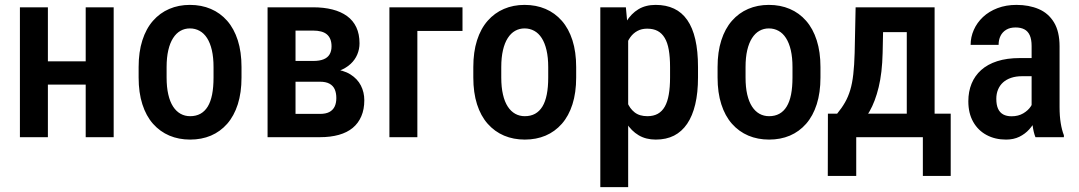

<svg xmlns="http://www.w3.org/2000/svg" viewBox="-20 -558 4389 781"><path d="M359.9 -308.6V-213.9H142.6V-308.6ZM174.8 -528.3V0H61V-528.3ZM442.4 -528.3V0H328.6V-528.3Z M543.9 -242.7V-285.2Q543.9 -346.7 559.1 -394Q574.2 -441.4 602.3 -473.4Q630.4 -505.4 668.5 -521.7Q706.5 -538.1 752.4 -538.1Q799.3 -538.1 837.6 -521.7Q876 -505.4 904.1 -473.4Q932.1 -441.4 947.3 -394Q962.4 -346.7 962.4 -285.2V-242.7Q962.4 -181.2 947.3 -133.8Q932.1 -86.4 904.1 -54.4Q876 -22.5 837.9 -6.3Q799.8 9.8 753.4 9.8Q707.5 9.8 669.2 -6.3Q630.9 -22.5 602.5 -54.4Q574.2 -86.4 559.1 -133.8Q543.9 -181.2 543.9 -242.7ZM657.7 -285.2V-242.7Q657.7 -203.1 664.6 -173.6Q671.4 -144 684.1 -124.5Q696.8 -105 714.4 -95.2Q731.9 -85.4 753.4 -85.4Q777.3 -85.4 795.2 -95.2Q813 -105 825 -124.5Q836.9 -144 842.8 -173.6Q848.6 -203.1 848.6 -242.7V-285.2Q848.6 -324.2 841.8 -353.8Q835 -383.3 822.3 -403.1Q809.6 -422.9 791.7 -432.6Q773.9 -442.4 752.4 -442.4Q731.4 -442.4 714.1 -432.6Q696.8 -422.9 684.1 -403.1Q671.4 -383.3 664.6 -353.8Q657.7 -324.2 657.7 -285.2Z M1281.7 -225.6H1144.5L1144 -310.1H1254.4Q1279.8 -310.1 1296.1 -316.7Q1312.5 -323.2 1320.6 -336.7Q1328.6 -350.1 1328.6 -369.6Q1328.6 -386.2 1323.7 -398.4Q1318.8 -410.6 1309.3 -418.5Q1299.8 -426.3 1285.9 -429.9Q1272 -433.6 1253.4 -433.6H1182.1V0H1068.4V-528.3H1253.4Q1296.9 -528.3 1331.8 -519.5Q1366.7 -510.7 1391.6 -492.7Q1416.5 -474.6 1429.4 -447Q1442.4 -419.4 1442.4 -381.8Q1442.4 -357.9 1433.3 -336.4Q1424.3 -314.9 1406.5 -298.3Q1388.7 -281.7 1362.8 -271.2Q1336.9 -260.7 1303.2 -258.3ZM1281.7 0H1110.8L1158.2 -94.7H1281.2Q1305.2 -94.7 1319.6 -102.3Q1334 -109.9 1341.1 -124.3Q1348.1 -138.7 1348.1 -159.2Q1348.1 -179.7 1341.6 -194.6Q1335 -209.5 1320.3 -217.5Q1305.7 -225.6 1281.2 -225.6H1168.5L1169.4 -310.1H1301.3L1332.5 -276.9Q1376.5 -273.4 1405.3 -255.4Q1434.1 -237.3 1448 -210Q1461.9 -182.6 1461.9 -150.4Q1461.9 -113.3 1449.7 -85Q1437.5 -56.6 1414.8 -37.8Q1392.1 -19 1358.4 -9.5Q1324.7 0 1281.7 0Z M1861.3 -528.3V-432.1H1677.7V0H1564V-528.3Z M1905.3 -242.7V-285.2Q1905.3 -346.7 1920.4 -394Q1935.5 -441.4 1963.6 -473.4Q1991.7 -505.4 2029.8 -521.7Q2067.9 -538.1 2113.8 -538.1Q2160.6 -538.1 2199 -521.7Q2237.3 -505.4 2265.4 -473.4Q2293.5 -441.4 2308.6 -394Q2323.7 -346.7 2323.7 -285.2V-242.7Q2323.7 -181.2 2308.6 -133.8Q2293.5 -86.4 2265.4 -54.4Q2237.3 -22.5 2199.2 -6.3Q2161.1 9.8 2114.7 9.8Q2068.8 9.8 2030.5 -6.3Q1992.2 -22.5 1963.9 -54.4Q1935.5 -86.4 1920.4 -133.8Q1905.3 -181.2 1905.3 -242.7ZM2019 -285.2V-242.7Q2019 -203.1 2025.9 -173.6Q2032.7 -144 2045.4 -124.5Q2058.1 -105 2075.7 -95.2Q2093.3 -85.4 2114.7 -85.4Q2138.7 -85.4 2156.5 -95.2Q2174.3 -105 2186.3 -124.5Q2198.2 -144 2204.1 -173.6Q2210 -203.1 2210 -242.7V-285.2Q2210 -324.2 2203.1 -353.8Q2196.3 -383.3 2183.6 -403.1Q2170.9 -422.9 2153.1 -432.6Q2135.3 -442.4 2113.8 -442.4Q2092.8 -442.4 2075.4 -432.6Q2058.1 -422.9 2045.4 -403.1Q2032.7 -383.3 2025.9 -353.8Q2019 -324.2 2019 -285.2Z M2535.2 -426.8V203.1H2421.9V-528.3H2525.9ZM2819.3 -285.2V-243.2Q2819.3 -181.2 2808.1 -133.8Q2796.9 -86.4 2775.1 -54.4Q2753.4 -22.5 2721.7 -6.3Q2689.9 9.8 2647.5 9.8Q2607.4 9.8 2577.9 -7.8Q2548.3 -25.4 2528.3 -57.1Q2508.3 -88.9 2496.3 -132.6Q2484.4 -176.3 2479 -228V-292.5Q2484.4 -347.2 2495.8 -392.3Q2507.3 -437.5 2527.6 -470.2Q2547.9 -502.9 2577.1 -520.5Q2606.4 -538.1 2647 -538.1Q2689.5 -538.1 2721.7 -522.9Q2753.9 -507.8 2775.6 -476.6Q2797.4 -445.3 2808.3 -397.7Q2819.3 -350.1 2819.3 -285.2ZM2705.6 -243.2V-285.2Q2705.6 -325.7 2700.4 -355.2Q2695.3 -384.8 2683.8 -403.8Q2672.4 -422.9 2655 -432.1Q2637.7 -441.4 2612.3 -441.4Q2589.8 -441.4 2572.8 -432.1Q2555.7 -422.9 2543.9 -406.5Q2532.2 -390.1 2525.4 -367.9Q2518.6 -345.7 2516.6 -319.8V-200.2Q2521 -168.9 2531.2 -142.8Q2541.5 -116.7 2561.3 -101.1Q2581.1 -85.4 2613.3 -85.4Q2638.2 -85.4 2655.8 -95.2Q2673.3 -105 2684.3 -124.5Q2695.3 -144 2700.4 -173.6Q2705.6 -203.1 2705.6 -243.2Z M2898.9 -242.7V-285.2Q2898.9 -346.7 2914.1 -394Q2929.2 -441.4 2957.3 -473.4Q2985.4 -505.4 3023.4 -521.7Q3061.5 -538.1 3107.4 -538.1Q3154.3 -538.1 3192.6 -521.7Q3231 -505.4 3259 -473.4Q3287.1 -441.4 3302.2 -394Q3317.4 -346.7 3317.4 -285.2V-242.7Q3317.4 -181.2 3302.2 -133.8Q3287.1 -86.4 3259 -54.4Q3231 -22.5 3192.9 -6.3Q3154.8 9.8 3108.4 9.8Q3062.5 9.8 3024.2 -6.3Q2985.8 -22.5 2957.5 -54.4Q2929.2 -86.4 2914.1 -133.8Q2898.9 -181.2 2898.9 -242.7ZM3012.7 -285.2V-242.7Q3012.7 -203.1 3019.5 -173.6Q3026.4 -144 3039.1 -124.5Q3051.8 -105 3069.3 -95.2Q3086.9 -85.4 3108.4 -85.4Q3132.3 -85.4 3150.1 -95.2Q3168 -105 3179.9 -124.5Q3191.9 -144 3197.8 -173.6Q3203.6 -203.1 3203.6 -242.7V-285.2Q3203.6 -324.2 3196.8 -353.8Q3189.9 -383.3 3177.2 -403.1Q3164.6 -422.9 3146.7 -432.6Q3128.9 -442.4 3107.4 -442.4Q3086.4 -442.4 3069.1 -432.6Q3051.8 -422.9 3039.1 -403.1Q3026.4 -383.3 3019.5 -353.8Q3012.7 -324.2 3012.7 -285.2Z M3460.4 -528.3H3574.2L3570.3 -342.8Q3568.4 -261.7 3554.2 -203.4Q3540 -145 3517.1 -105Q3494.1 -64.9 3464.8 -39.8Q3435.5 -14.6 3402.3 0H3370.1V-94.7L3385.3 -95.7Q3404.3 -118.7 3417.2 -141.4Q3430.2 -164.1 3438.5 -191.7Q3446.8 -219.2 3450.9 -255.9Q3455.1 -292.5 3456.5 -342.8ZM3489.3 -528.3H3781.7V0H3668.5V-427.2H3489.3ZM3347.7 -95.7H3847.2V157.7H3733.9V0H3462.9V157.7H3347.2Z M4176.3 -107.4V-370.6Q4176.3 -397.9 4168.7 -414.6Q4161.1 -431.2 4146.7 -438.7Q4132.3 -446.3 4110.8 -446.3Q4088.4 -446.3 4073 -437Q4057.6 -427.7 4049.8 -411.9Q4042 -396 4042 -375.5H3928.2Q3928.2 -407.2 3941.2 -436.5Q3954.1 -465.8 3978.5 -488.8Q4002.9 -511.7 4037.6 -524.9Q4072.3 -538.1 4114.7 -538.1Q4165.5 -538.1 4205.1 -521.2Q4244.6 -504.4 4267.3 -467Q4290 -429.7 4290 -369.1V-122.6Q4290 -85.9 4294.7 -57.4Q4299.3 -28.8 4307.6 -7.8V0H4191.9Q4184.1 -19 4180.2 -48.8Q4176.3 -78.6 4176.3 -107.4ZM4191.4 -321.8 4191.9 -248H4137.2Q4112.8 -248 4093.3 -241.5Q4073.7 -234.9 4060.3 -222.9Q4046.9 -210.9 4039.8 -193.8Q4032.7 -176.8 4032.7 -156.2Q4032.7 -131.3 4039.8 -115.7Q4046.9 -100.1 4060.8 -92.5Q4074.7 -85 4094.7 -85Q4122.1 -85 4142.3 -96.9Q4162.6 -108.9 4173.6 -126Q4184.6 -143.1 4182.1 -157.2L4208 -109.9Q4204.1 -91.3 4193.6 -70.8Q4183.1 -50.3 4166.5 -31.7Q4149.9 -13.2 4126.5 -1.7Q4103 9.8 4072.3 9.8Q4027.8 9.8 3993.2 -8.8Q3958.5 -27.3 3938.7 -62.3Q3918.9 -97.2 3918.9 -146Q3918.9 -185.5 3932.1 -217.8Q3945.3 -250 3971.2 -273.2Q3997.1 -296.4 4036.4 -309.1Q4075.7 -321.8 4128.4 -321.8Z"/></svg>

Font: Roboto Condensed Medium
Style: Regular
Weight: 500
Designer: Christian Robertson
Foundry: Google
Version: Version 3.0